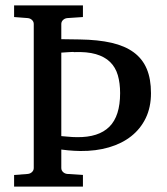

<svg xmlns="http://www.w3.org/2000/svg" viewBox="-20 -691 618 711"><path d="M424.8 -346.2Q424.8 -383.3 416.3 -412.6Q407.7 -441.9 387.7 -461.4Q367.7 -481 335 -490.5Q302.2 -500 253.9 -498Q252.9 -499 245.4 -498.5Q237.8 -498 229.5 -497.6Q219.7 -496.6 207 -496.1V-187Q218.3 -186 229 -185.1Q238.3 -184.1 248 -183.6Q257.8 -183.1 265.1 -183.1Q345.2 -182.1 385 -221.7Q424.8 -261.2 424.8 -346.2ZM539.1 -346.2Q539.1 -293.9 519.8 -253.9Q500.5 -213.9 465.8 -186.5Q431.2 -159.2 383.3 -145.3Q335.4 -131.3 277.8 -131.8Q267.1 -131.8 254.9 -132.6Q242.7 -133.3 231.9 -134.3Q219.2 -135.7 207 -137.2V-68.8Q207 -60.1 213.4 -54Q219.7 -47.9 229 -46.9L287.1 -43V0H32.2V-43L83 -46.9Q92.3 -47.9 98.6 -54Q105 -60.1 105 -68.8V-602.1Q105 -610.8 98.6 -616.9Q92.3 -623 83 -624L32.2 -627.9V-670.9H287.1V-627.9L229 -624Q219.7 -623 213.4 -616.9Q207 -610.8 207 -602.1V-545.9L274.9 -544.9Q343.3 -543.9 393.1 -532.5Q442.9 -521 475.3 -497.1Q507.8 -473.1 523.4 -436Q539.1 -398.9 539.1 -346.2Z"/></svg>

Font: Charis SIL Eur
Style: Regular
Weight: 400
Foundry: SIL International
Version: Version 5.000